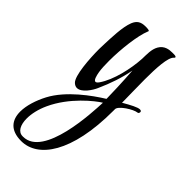

<svg xmlns="http://www.w3.org/2000/svg" viewBox="-288 -490 911 911"><g transform="rotate(45 167.5 -34.0)"><path d="M67 368C179 368 275 237 275 -42V-54C275 -76 338 -116 362 -118C367 -118 370 -124 370 -128C370 -132 369 -135 365 -136C364 -136 362 -137 360 -137C345 -137 315 -121 277 -99V-110C277 -139 275 -196 275 -254C275 -329 279 -406 300 -424C302 -426 304 -428 304 -430C304 -433 300 -436 289 -436H277C258 -436 228 -433 211 -403C196 -377 198 -343 197 -314C193 -244 172 -148 133 -92C127 -84 122 -80 118 -80C107 -80 101 -102 97 -125C94 -144 93 -169 93 -196C93 -276 105 -377 125 -425C126 -426 126 -427 126 -428C126 -432 122 -432 118 -433C112 -434 106 -434 100 -434C69 -434 52 -423 41 -396C24 -353 23 -279 21 -237C21 -229 20 -217 20 -203C20 -140 27 -30 53 -7C61 0 68 3 76 3C107 3 137 -44 147 -67C174 -127 193 -183 204 -242C209 -171 212 -86 212 -60C154 -24 51 49 4 138C-19 182 -35 231 -35 272C-35 327 -7 368 67 368ZM56 347C26 347 10 317 10 273C10 243 18 205 36 166C84 61 181 -16 213 -35C210 34 197 347 59 347Z"/></g></svg>

Font: Style Script
Style: Regular
Weight: 400
Designer: Robert E. Leuschke
Foundry: Robert E. Leuschke
Version: Version 1.010